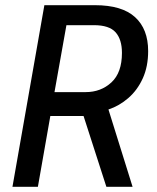

<svg xmlns="http://www.w3.org/2000/svg" viewBox="-20 -720 605 740"><path d="M28 0 151 -700H346Q450 -700 500.5 -654Q551 -608 551 -523Q551 -464 530.5 -418.5Q510 -373 475 -342.5Q440 -312 398 -298L491 0H390L302 -273H174L126 0ZM190 -365H310Q369 -365 409.5 -402.5Q450 -440 450 -516Q450 -568 425.5 -595.5Q401 -623 342 -623H236Z"/></svg>

Font: Cabin VF Beta
Style: Italic
Weight: 400
Italic angle: -7°
Designer: Pablo Impallari
Foundry: Pablo Impallari. http://www.impallari.com Igino Marini. http://www.ikern.com
Version: Version 2.300